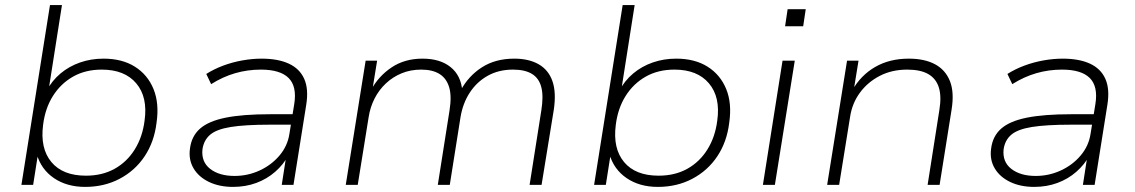

<svg xmlns="http://www.w3.org/2000/svg" viewBox="-20 -725 4452 753"><path d="M314 8Q242 8 191.5 -26.5Q141 -61 124 -121H129L110 0H64L176 -705H223L170 -368H162Q184 -409 217.5 -437Q251 -465 294 -480Q337 -495 386 -495Q459 -495 509 -463.5Q559 -432 582 -376Q605 -320 594 -244Q585 -169 547.5 -112.5Q510 -56 449.5 -24Q389 8 314 8ZM317 -36Q381 -36 429.5 -63Q478 -90 508.5 -139Q539 -188 547 -252Q560 -344 514.5 -398Q469 -452 379 -452Q315 -452 266.5 -424.5Q218 -397 187.5 -348.5Q157 -300 149 -235Q137 -143 181.5 -89.5Q226 -36 317 -36Z M894 8Q840 8 799.5 -11.5Q759 -31 739 -65Q719 -99 725 -142Q731 -191 764.5 -220.5Q798 -250 865 -263.5Q932 -277 1039 -277H1141L1134 -236H1038Q941 -236 885 -227Q829 -218 804 -196.5Q779 -175 774 -139Q769 -90 804.5 -62.5Q840 -35 900 -35Q952 -35 998.5 -56.5Q1045 -78 1076.5 -115.5Q1108 -153 1115 -200L1134 -317Q1145 -386 1112 -419Q1079 -452 1003 -452Q951 -452 902.5 -438Q854 -424 808 -395L789 -435Q819 -454 855 -467.5Q891 -481 930 -488Q969 -495 1006 -495Q1070 -495 1112.5 -475.5Q1155 -456 1173 -416Q1191 -376 1181 -314L1131 0H1085L1103 -116H1111Q1092 -80 1059.5 -51.5Q1027 -23 985 -7.5Q943 8 894 8Z M1336 0 1414 -487H1459L1440 -370H1434Q1464 -426 1515.5 -460.5Q1567 -495 1637 -495Q1706 -495 1747 -462Q1788 -429 1793 -369H1786Q1817 -427 1870 -461Q1923 -495 1997 -495Q2054 -495 2092.5 -473Q2131 -451 2146.5 -407Q2162 -363 2152 -295L2104 0H2057L2103 -292Q2112 -348 2103 -383Q2094 -418 2066.5 -435Q2039 -452 1992 -452Q1936 -452 1893 -428Q1850 -404 1822.5 -362Q1795 -320 1786 -265L1744 0H1697L1743 -292Q1752 -348 1741.5 -383Q1731 -418 1703.5 -435Q1676 -452 1632 -452Q1590 -452 1555 -437.5Q1520 -423 1493 -397.5Q1466 -372 1449 -338.5Q1432 -305 1426 -267L1383 0Z M2560 8Q2488 8 2437.5 -26.5Q2387 -61 2370 -121H2375L2356 0H2310L2422 -705H2469L2416 -368H2408Q2430 -409 2463.5 -437Q2497 -465 2540 -480Q2583 -495 2632 -495Q2705 -495 2755 -463.5Q2805 -432 2828 -376Q2851 -320 2840 -244Q2831 -169 2793.5 -112.5Q2756 -56 2695.5 -24Q2635 8 2560 8ZM2563 -36Q2627 -36 2675.5 -63Q2724 -90 2754.5 -139Q2785 -188 2793 -252Q2806 -344 2760.5 -398Q2715 -452 2625 -452Q2561 -452 2512.5 -424.5Q2464 -397 2433.5 -348.5Q2403 -300 2395 -235Q2383 -143 2427.5 -89.5Q2472 -36 2563 -36Z M3059 -622 3069 -689H3140L3130 -622ZM2972 0 3049 -487H3097L3019 0Z M3224 0 3302 -487H3347L3328 -370H3322Q3356 -430 3412.5 -462.5Q3469 -495 3544 -495Q3606 -495 3647 -473Q3688 -451 3705.5 -407Q3723 -363 3712 -295L3665 0H3618L3664 -293Q3673 -347 3662 -382Q3651 -417 3620.5 -434.5Q3590 -452 3538 -452Q3478 -452 3430.5 -427.5Q3383 -403 3352.5 -361.5Q3322 -320 3314 -267L3271 0Z M4036 8Q3982 8 3941.5 -11.5Q3901 -31 3881 -65Q3861 -99 3867 -142Q3873 -191 3906.5 -220.5Q3940 -250 4007 -263.5Q4074 -277 4181 -277H4283L4276 -236H4180Q4083 -236 4027 -227Q3971 -218 3946 -196.5Q3921 -175 3916 -139Q3911 -90 3946.5 -62.5Q3982 -35 4042 -35Q4094 -35 4140.5 -56.5Q4187 -78 4218.5 -115.5Q4250 -153 4257 -200L4276 -317Q4287 -386 4254 -419Q4221 -452 4145 -452Q4093 -452 4044.5 -438Q3996 -424 3950 -395L3931 -435Q3961 -454 3997 -467.5Q4033 -481 4072 -488Q4111 -495 4148 -495Q4212 -495 4254.5 -475.5Q4297 -456 4315 -416Q4333 -376 4323 -314L4273 0H4227L4245 -116H4253Q4234 -80 4201.5 -51.5Q4169 -23 4127 -7.5Q4085 8 4036 8Z"/></svg>

Font: Nunito Sans 10pt SemiExpanded ExtraLight
Style: Italic
Weight: 250
Width: 6
Italic angle: -9°
Designer: Vernon Adams
Foundry: Vernon Adams
Version: Version 3.101;gftools[0.9.27]